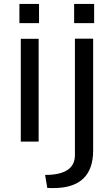

<svg xmlns="http://www.w3.org/2000/svg" viewBox="-20 -719 552 979"><path d="M358 -601H460V-699H358ZM455 -522H362V72Q362 173 210 173L221 239Q228 240 252 240Q455 240 455 48ZM79 -601H179V-699H79ZM86 3H177V-521H86Z"/></svg>

Font: Sawarabi Gothic
Style: Regular
Weight: 400
Designer: mshio (mshio@users.sourceforge.jp)
Version: Version 20141215